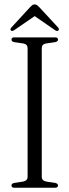

<svg xmlns="http://www.w3.org/2000/svg" viewBox="-20 -874 323 894"><path d="M174.5 -50.5Q174.5 -32.5 196 -28.5L238 -22Q250 -19 250 -10.5Q250 0 237 0H46Q33.5 0 33.5 -10.5Q33.5 -19 45 -22L87 -28.5Q108.5 -32.5 108.5 -50.5V-650Q108.5 -667.5 89 -671.5L45 -678Q33.5 -681 33.5 -689.5Q33.5 -700 46 -700H237Q250 -700 250 -689.5Q250 -681 238 -678L194 -671.5Q174.5 -668 174.5 -650ZM47.5 -734.5Q37 -727 31.5 -731.5Q25 -737 33 -746L119 -839.5Q125 -846 129.8 -849.8Q134.5 -853.5 141 -853.5Q148 -853.5 152.8 -849.8Q157.5 -846 164 -839.5L250.5 -746Q258 -737.5 251 -731.5Q245.5 -726.5 235 -734.5L141.5 -799Z"/></svg>

Font: Fraunces 144pt S050 Light
Style: Regular
Weight: 300
Version: Version 1.000; ttfautohint (v1.8.3)